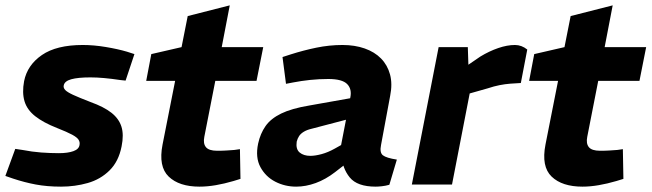

<svg xmlns="http://www.w3.org/2000/svg" viewBox="-25 -689 2433 717"><path d="M203 8Q151 8 108.5 0Q66 -8 24 -22L-5 -32L32 -133L59 -129Q95 -122 129 -119.5Q163 -117 195 -117Q228 -117 249 -124.5Q270 -132 272 -148Q274 -158 268.5 -167Q263 -176 244.5 -186Q226 -196 188 -211Q137 -231 106.5 -255Q76 -279 66.5 -311Q57 -343 65 -386Q77 -446 131.5 -483.5Q186 -521 284 -521Q325 -521 370 -513.5Q415 -506 449 -496L477 -487L444 -388L425 -390Q392 -395 364 -397.5Q336 -400 313 -400Q266 -400 241 -393Q216 -386 213 -370Q211 -361 218.5 -353Q226 -345 247.5 -335Q269 -325 313 -308Q363 -290 391 -268Q419 -246 428.5 -216Q438 -186 429 -142Q418 -86 384 -52.5Q350 -19 302.5 -5.5Q255 8 203 8Z M720 8Q644 8 605 -29.5Q566 -67 582 -149L629 -387H521L540 -487L653 -513L676 -629L833 -669L803 -513H958L933 -387H779L738 -178Q733 -153 744 -139.5Q755 -126 786 -126Q806 -126 821 -127Q836 -128 850 -129L871 -132L873 -21L847 -13Q813 -3 781 2.5Q749 8 720 8Z M1429 1Q1415 5 1401 6.5Q1387 8 1378 8Q1309 8 1281 -26.5Q1253 -61 1251 -109L1246 -133L1283 -324Q1290 -356 1271.5 -375Q1253 -394 1201 -394Q1166 -394 1133 -390.5Q1100 -387 1069 -381L1043 -376L1030 -476L1061 -486Q1108 -501 1156.5 -511Q1205 -521 1254 -521Q1300 -521 1337 -508Q1374 -495 1398 -470.5Q1422 -446 1431.5 -411Q1441 -376 1432 -331L1398 -148Q1392 -119 1405 -109Q1418 -99 1457 -93ZM1081 8Q1039 8 1003 -10.5Q967 -29 947.5 -65Q928 -101 939 -153Q947 -190 966.5 -218Q986 -246 1025 -265Q1064 -284 1130 -295L1299 -325L1283 -246L1138 -208Q1121 -204 1109.5 -197Q1098 -190 1092 -181Q1086 -172 1083 -160Q1079 -132 1094 -119.5Q1109 -107 1134 -107Q1152 -107 1176 -113.5Q1200 -120 1225 -134L1266 -157L1284 -91L1226 -46Q1191 -19 1154 -5.5Q1117 8 1081 8Z M1513 0 1613 -513H1722L1725 -421L1693 -426L1769 -478Q1802 -498 1835.5 -509.5Q1869 -521 1898 -521Q1923 -521 1944 -504L1920 -379Q1899 -378 1880 -376.5Q1861 -375 1840.5 -371Q1820 -367 1796 -359L1729 -340L1663 0Z M2150 8Q2074 8 2035 -29.5Q1996 -67 2012 -149L2059 -387H1951L1970 -487L2083 -513L2106 -629L2263 -669L2233 -513H2388L2363 -387H2209L2168 -178Q2163 -153 2174 -139.5Q2185 -126 2216 -126Q2236 -126 2251 -127Q2266 -128 2280 -129L2301 -132L2303 -21L2277 -13Q2243 -3 2211 2.5Q2179 8 2150 8Z"/></svg>

Font: REM SemiBold
Style: Italic
Weight: 600
Italic angle: -11°
Designer: Octavio Pardo
Foundry: Ashler Design
Version: Version 1.005;gftools[0.9.28]